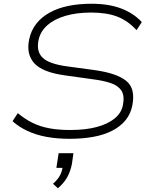

<svg xmlns="http://www.w3.org/2000/svg" viewBox="-20 -733 799 1025"><path d="M351 8Q284 8 227.5 -2.5Q171 -13 125.5 -34.5Q80 -56 47 -86L75 -129Q113 -97 154 -77Q195 -57 244 -48Q293 -39 353 -39Q437 -39 496.5 -55Q556 -71 592 -100.5Q628 -130 636 -171Q646 -221 628.5 -248.5Q611 -276 571 -289.5Q531 -303 474 -310L324 -331Q204 -348 161.5 -397Q119 -446 136 -524Q146 -571 174 -606.5Q202 -642 245.5 -666Q289 -690 345 -701.5Q401 -713 468 -713Q561 -713 627.5 -687.5Q694 -662 737 -615L709 -572Q662 -623 605.5 -644.5Q549 -666 467 -666Q389 -666 329.5 -648.5Q270 -631 233 -598.5Q196 -566 186 -520Q173 -459 207 -425.5Q241 -392 336 -379L483 -359Q601 -343 653 -302Q705 -261 686 -168Q677 -124 650 -91Q623 -58 579.5 -35.5Q536 -13 478.5 -2.5Q421 8 351 8ZM289 272 263 248Q287 227 299 205.5Q311 184 315 156L327 163H281L293 85H372L364 142Q356 183 338 214.5Q320 246 289 272Z"/></svg>

Font: Nunito Sans 10pt Expanded ExtraLight
Style: Italic
Weight: 250
Width: 7
Italic angle: -9°
Designer: Vernon Adams
Foundry: Vernon Adams
Version: Version 3.101;gftools[0.9.27]